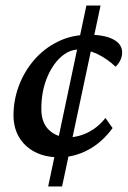

<svg xmlns="http://www.w3.org/2000/svg" viewBox="-20 -555 457 687"><path d="M152.3 112.3 289.1 -535.2H339.8L202.1 112.3ZM262.7 -377.9Q226.6 -377.9 195.8 -349.1Q165 -320.3 146.5 -272.5Q127.9 -224.6 127.9 -165Q127.9 -115.2 155.8 -89.4Q183.6 -63.5 224.6 -63.5Q244.1 -63.5 267.6 -70.3Q291 -77.1 314 -92.3Q336.9 -107.4 357.4 -132.8L382.8 -96.7Q345.7 -45.9 295.9 -19Q246.1 7.8 191.4 7.8Q141.6 7.8 105 -11.2Q68.4 -30.3 48.3 -64Q28.3 -97.7 28.3 -142.6Q28.3 -196.3 47.4 -247.6Q66.4 -298.8 102.1 -340.3Q137.7 -381.8 187.5 -406.2Q237.3 -430.7 297.9 -430.7Q353.5 -430.7 385.3 -414.1Q417 -397.5 417 -367.2Q417 -352.5 410.6 -339.4Q404.3 -326.2 393.6 -316.4Q362.3 -345.7 328.1 -361.8Q293.9 -377.9 262.7 -377.9Z"/></svg>

Font: Crimson Pro ExtraLight Medium
Style: Italic
Weight: 500
Italic angle: -12°
Version: Version 1.002